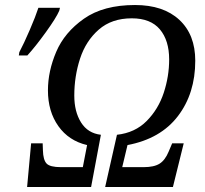

<svg xmlns="http://www.w3.org/2000/svg" viewBox="-20 -745 815 765"><path d="M104 -174H150L151 -146Q152 -108 165.5 -93.5Q179 -79 223 -79H310L327 -167Q254 -184 212.5 -242.5Q171 -301 171 -385Q171 -461 204 -538.5Q237 -616 314.5 -670.5Q392 -725 518 -725Q631 -725 694.5 -666Q758 -607 758 -503Q758 -373 689 -282.5Q620 -192 488 -167L467 -79H552Q594 -79 616 -93Q638 -107 652 -141L666 -174H712L669 0H399L446 -208Q518 -216 564.5 -263Q611 -310 632.5 -375.5Q654 -441 654 -508Q654 -584 617 -628Q580 -672 505 -672Q425 -672 373.5 -627Q322 -582 299 -511.5Q276 -441 276 -364Q276 -300 303 -257Q330 -214 382 -208L343 0H88ZM57 -537Q75 -571 98.5 -625.5Q122 -680 133 -714H219L216 -702Q204 -674 162.5 -616.5Q121 -559 89 -524H55Z"/></svg>

Font: Noto Serif Narrow
Style: Italic
Weight: 400
Width: 4
Italic angle: -12°
Designer: Monotype Design Team
Foundry: Monotype Imaging Inc.
Version: Version 1.001